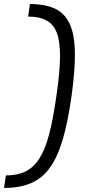

<svg xmlns="http://www.w3.org/2000/svg" viewBox="-63 -825 421 950"><path d="M85 -805Q161 -805 209.5 -782Q258 -759 282 -706.5Q306 -654 307.5 -566.5Q309 -479 291 -350Q273 -221 247 -133.5Q221 -46 182.5 6.5Q144 59 88.5 82Q33 105 -43 105L-34 43Q23 43 63 23.5Q103 4 131.5 -40Q160 -84 180 -160Q200 -236 216 -350Q233 -464 234 -540Q235 -616 219 -660Q203 -704 167.5 -723.5Q132 -743 76 -743Z"/></svg>

Font: Pathway Extreme 8pt Thin 12pt Light
Style: Italic
Weight: 300
Italic angle: -8°
Version: Version 1.001;gftools[0.9.26]